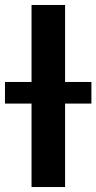

<svg xmlns="http://www.w3.org/2000/svg" viewBox="-64 -750 388 773"><path d="M63 3V-730H198V3ZM304 -420V-333H-44V-420Z"/></svg>

Font: Sinter Bold
Style: Regular
Weight: 700
Foundry: Adobe & rsms
Version: Version 1.000